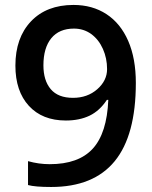

<svg xmlns="http://www.w3.org/2000/svg" viewBox="-20 -743 611 773"><path d="M526.9 -409.2Q526.9 -198.2 441.9 -94.2Q356.9 9.8 186 9.8Q121.1 9.8 92.8 2V-94.2Q136.2 -82 180.2 -82Q296.4 -82 353.5 -144.5Q410.6 -207 416 -340.8H410.2Q381.3 -296.9 340.6 -277.3Q299.8 -257.8 245.1 -257.8Q150.4 -257.8 96.2 -316.9Q42 -376 42 -479Q42 -590.8 104.7 -657Q167.5 -723.1 275.9 -723.1Q352.1 -723.1 408.7 -686Q465.3 -648.9 496.1 -578.4Q526.9 -507.8 526.9 -409.2ZM277.8 -627.9Q218.3 -627.9 186.5 -589.1Q154.8 -550.3 154.8 -480Q154.8 -418.9 184.3 -384Q213.9 -349.1 273.9 -349.1Q332 -349.1 371.6 -383.8Q411.1 -418.5 411.1 -464.8Q411.1 -508.3 394.3 -546.1Q377.4 -584 347.2 -606Q316.9 -627.9 277.8 -627.9Z"/></svg>

Font: f1_4961           
Style: Regular
Weight: 600
Foundry: Ascender Corporation
Version: Version 1.10